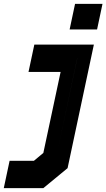

<svg xmlns="http://www.w3.org/2000/svg" viewBox="-128 -770 549 990"><path d="M-108.5 200 -78.5 59H47L95.5 18.5L184.5 -399H19L49 -540H356L220.5 97L95.5 200ZM-11.5 126.5H77L158.5 56.5L270.5 -470H105V-470.5H270.5L158.5 56.5L77 127H-11.5ZM231 -618 259 -750H400.5L372.5 -618ZM314.5 -676H314L319.5 -700H320Z"/></svg>

Font: Tourney Thin Black
Style: Italic
Weight: 900
Italic angle: -12°
Version: Version 1.015